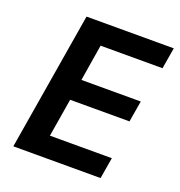

<svg xmlns="http://www.w3.org/2000/svg" viewBox="-127 -805 854 912"><g transform="rotate(20 300.0 -349.0)"><path d="M40 0 156 -698H597L579 -591H266L236 -407H536L518 -300H218L186 -107H499L481 0Z"/></g></svg>

Font: IBM Plex Mono SemiBold
Style: Italic
Weight: 600
Italic angle: -9°
Monospace: yes
Designer: Mike Abbink, Paul van der Laan, Pieter van Rosmalen
Foundry: Bold Monday
Version: Version 2.3